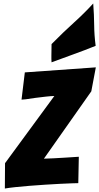

<svg xmlns="http://www.w3.org/2000/svg" viewBox="-20 -1095 572 1106"><path d="M8 -9 9 -155 293 -542Q276 -542 245 -538.5Q214 -535 182.5 -531Q151 -527 128 -523L104 -521L123 -678L532 -707L506 -569L233 -181Q253 -181 286.5 -183Q320 -185 356 -187Q392 -189 434 -192L431 -40Q422 -40 393 -39Q364 -38 324.5 -36Q285 -34 239 -31Q193 -28 149 -24.5Q105 -21 67.5 -17Q30 -13 8 -9ZM277 -736Q276 -747 276 -756Q276 -765 276 -774Q276 -790 276.5 -806.5Q277 -823 277 -841Q345 -910 405 -964Q465 -1018 517 -1075Q522 -1008 522.5 -950Q523 -892 531 -831Q472 -807 404 -782.5Q336 -758 277 -736Z"/></svg>

Font: Bangers
Style: Regular
Weight: 400
Designer: vernon adams
Foundry: Vernon Adams
Version: Version 2.000